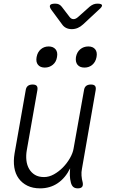

<svg xmlns="http://www.w3.org/2000/svg" viewBox="-20 -1024 640 1054"><path d="M407 10Q391 10 382 2Q373 -6 369 -22Q364 -41 363.5 -60Q363 -79 365 -100Q339 -47 297 -18.5Q255 10 200 10Q160 10 130.5 -4.5Q101 -19 82.5 -44.5Q64 -70 58.5 -105Q53 -140 60 -182L121 -528Q123 -544 132.5 -552Q142 -560 159 -560Q176 -560 182 -552Q188 -544 185 -528L127 -199Q122 -170 125 -143.5Q128 -117 140 -96.5Q152 -76 172 -64Q192 -52 222 -52Q249 -52 276 -67Q303 -82 325.5 -105Q348 -128 364 -156Q380 -184 384 -209L441 -528Q443 -544 452.5 -552Q462 -560 479 -560Q496 -560 502 -552Q508 -544 505 -528L430 -98Q426 -79 427.5 -59.5Q429 -40 434 -22Q437 -6 430.5 2Q424 10 407 10ZM444 -653Q418 -653 405.5 -668.5Q393 -684 397 -711Q402 -738 420.5 -753.5Q439 -769 465 -769Q490 -769 502.5 -753.5Q515 -738 510 -711Q505 -684 487 -668.5Q469 -653 444 -653ZM226 -653Q201 -653 188.5 -668.5Q176 -684 181 -711Q186 -738 204 -753.5Q222 -769 247 -769Q272 -769 285 -753.5Q298 -738 293 -711Q289 -684 270 -668.5Q251 -653 226 -653ZM283 -1004Q295 -1004 303.5 -1000Q312 -996 319 -987L362 -931Q371 -919 383.5 -919Q396 -919 409 -931L473 -988Q483 -996 493 -1000Q503 -1004 515 -1004Q538 -1004 540 -995.5Q542 -987 523 -971L436 -890Q422 -877 406.5 -870.5Q391 -864 374 -864Q357 -864 343.5 -870.5Q330 -877 321 -890L262 -970Q250 -987 255 -995.5Q260 -1004 283 -1004Z"/></svg>

Font: Maple Mono NL ExtraLight
Style: Italic
Weight: 275
Italic angle: -10°
Monospace: yes
Designer: subframe7536
Version: Version 7.000